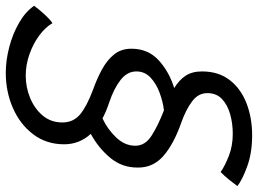

<svg xmlns="http://www.w3.org/2000/svg" viewBox="-216 -584 892 664"><g transform="rotate(90 230.0 -252.0)"><path d="M397 -28Q397 34 362.2 79.5Q327.5 125 271.2 149.5Q215 174 150 174Q106.5 174 60.8 162Q15 150 -23.2 128Q-61.5 106 -82 76Q-72.5 62.5 -54 42Q-35.5 21.5 -22 12.5Q-7.5 37.5 21 58.5Q49.5 79.5 85.8 92.2Q122 105 159.5 105Q200.5 105 237.5 89.5Q274.5 74 298 45.8Q321.5 17.5 321.5 -21.5Q321.5 -59.5 293.8 -82.8Q266 -106 210 -127Q169.5 -141.5 137.2 -159.2Q105 -177 85.8 -201.2Q66.5 -225.5 66.5 -260.5Q66.5 -318 106.2 -354.5Q146 -391 202.5 -408.5Q175 -425 160 -447.8Q145 -470.5 145 -504.5Q145 -562 175.2 -600.8Q205.5 -639.5 255.8 -658.8Q306 -678 366 -678Q426.5 -678 473.2 -661Q520 -644 541.5 -627Q535.5 -618.5 521 -600.2Q506.5 -582 493 -569Q471.5 -584 437 -597.5Q402.5 -611 360.5 -611Q325.5 -611 293.2 -602Q261 -593 240.5 -573.8Q220 -554.5 220 -523Q220 -492 248 -470.8Q276 -449.5 320.5 -433.5Q395 -407.5 436.5 -371.8Q478 -336 477.5 -283Q478 -228.5 444 -187.5Q410 -146.5 361 -120Q397 -80.5 397 -28ZM250 -184.5Q282 -174 307.5 -160.5Q344.5 -177.5 373.2 -207.5Q402 -237.5 402 -274Q402 -308 367.2 -330.2Q332.5 -352.5 279.5 -373Q250 -369.5 218.8 -358Q187.5 -346.5 166.2 -326.5Q145 -306.5 145 -277.5Q145 -246 174.5 -223Q204 -200 250 -184.5Z"/></g></svg>

Font: Grandstander Light
Style: Italic
Weight: 300
Italic angle: -15°
Designer: Tyler Finck
Foundry: Etcetera Type Co
Version: Version 1.200; ttfautohint (v1.8.3)